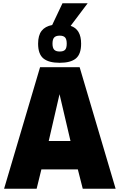

<svg xmlns="http://www.w3.org/2000/svg" viewBox="-20 -1154 732 1174"><path d="M213 -887Q213 -938 234.5 -965.5Q256 -993 299 -1001L362 -1134H516L412 -996Q476 -975 476 -887Q476 -823 444 -796.5Q412 -770 345 -770Q278 -770 245.5 -796.5Q213 -823 213 -887ZM388 -887Q388 -914 378 -925Q368 -936 345 -936Q322 -936 311.5 -925Q301 -914 301 -887Q301 -861 311.5 -850Q322 -839 345 -839Q368 -839 378 -849.5Q388 -860 388 -887ZM687 0H486L456 -118H233L204 0H5L225 -743H467ZM411 -292 344 -578 278 -292Z"/></svg>

Font: Exo Black
Style: Regular
Weight: 900
Designer: Natanael Gama
Foundry: Natanael Gama
Version: Version 1.500; ttfautohint (v1.6)